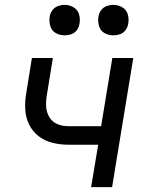

<svg xmlns="http://www.w3.org/2000/svg" viewBox="-20 -768 616 788"><path d="M354 0H440L527 -530H441L395 -250H261Q237 -250 216 -258.5Q195 -267 183 -286.5Q171 -306 169.5 -329Q168 -352 172 -376L197 -530H111L88 -388Q82 -354 83.5 -320.5Q85 -287 99 -258Q113 -229 138 -209.5Q163 -190 195 -182Q227 -174 261 -174H383ZM445 -623Q459 -623 472.5 -627.5Q486 -632 495 -644Q504 -656 506 -670Q510 -690 504.5 -709Q499 -728 482 -738Q465 -748 445 -748Q431 -748 417.5 -743Q404 -738 395 -726Q386 -714 384 -700Q381 -680 386.5 -661Q392 -642 408.5 -632.5Q425 -623 445 -623ZM245 -623Q259 -623 272.5 -627.5Q286 -632 295 -644Q304 -656 306 -670Q310 -690 304.5 -709Q299 -728 282 -738Q265 -748 245 -748Q231 -748 217.5 -743Q204 -738 195 -726Q186 -714 184 -700Q181 -680 186.5 -661Q192 -642 208.5 -632.5Q225 -623 245 -623Z"/></svg>

Font: Iosevka Sparkle Oblique
Style: Regular
Weight: 400
Italic angle: -9°
Designer: Belleve Invis
Foundry: Belleve Invis
Version: Version 4.5.0; ttfautohint (v1.8.3)